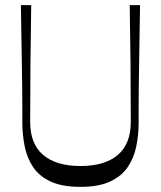

<svg xmlns="http://www.w3.org/2000/svg" viewBox="-20 -720 630 751"><path d="M294.7 10.9Q224.4 10.9 179.7 -9.2Q135 -29.3 110.6 -64.8Q86.3 -100.3 76.8 -146.5Q67.3 -192.7 67.3 -244Q67.3 -259.9 67.3 -292.9Q67.3 -325.9 66.9 -371.1Q66.4 -416.3 65.5 -470.4Q64.6 -524.4 63.6 -583.1Q62.7 -641.7 61.7 -700H102.1Q100.1 -586.3 99.1 -472.2Q98 -358.1 98 -243.6Q98 -200.3 110.7 -168Q123.4 -135.7 148.4 -114.3Q173.3 -92.9 210 -81.7Q246.7 -70.6 294.7 -70.6Q342.7 -70.6 379.5 -81.7Q416.3 -92.9 441.2 -114.3Q466.1 -135.7 478.9 -168Q491.6 -200.3 491.6 -243.6Q491.6 -358.1 490.5 -472.2Q489.4 -586.3 487.4 -700H527.9Q526.9 -641.6 525.9 -582.8Q525 -524 524.1 -469.9Q523.1 -415.7 522.7 -370.4Q522.3 -325 522.3 -291.9Q522.3 -258.9 522.3 -242.9Q522.3 -193 513.1 -147.5Q503.9 -102 479.4 -66.1Q454.9 -30.3 410.2 -9.7Q365.6 10.9 294.7 10.9Z"/></svg>

Font: Ojuju ExtraLight
Style: Regular
Weight: 200
Designer: Chisaokwu Joboson, Mirko Velimirovic
Foundry: Udi Foundry
Version: Version 1.000